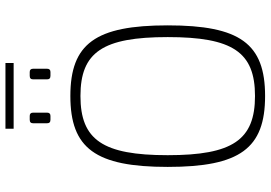

<svg xmlns="http://www.w3.org/2000/svg" viewBox="-164 -816 992 704"><g transform="rotate(-90 332.0 -464.0)"><path d="M212 -940V-910H453V-940ZM259 -851H245C236 -851 232 -847 232 -838V-788C232 -779 236 -775 245 -775H259C267 -775 271 -779 271 -788V-838C271 -847 267 -851 259 -851ZM420 -851H406C397 -851 393 -847 393 -838V-788C393 -779 397 -775 406 -775H420C428 -775 432 -779 432 -788V-838C432 -847 428 -851 420 -851ZM332 -702C140 -702 72 -610 72 -345C72 -80 140 12 332 12C524 12 591 -80 591 -345C591 -610 524 -702 332 -702ZM332 -665C493 -665 548 -583 548 -345C548 -107 493 -25 332 -25C171 -25 115 -107 115 -345C115 -583 171 -665 332 -665Z"/></g></svg>

Font: Exo 2 Extra Light
Style: Regular
Weight: 250
Designer: Natanael Gama
Version: Version 1.001;PS 001.001;hotconv 1.0.88;makeotf.lib2.5.64775